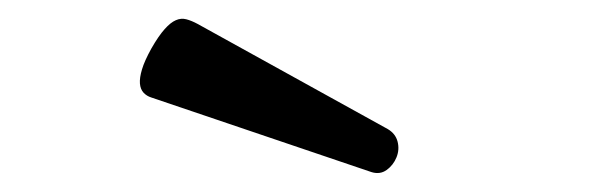

<svg xmlns="http://www.w3.org/2000/svg" viewBox="-20 -691 640 205"><path d="M394 -553.2Q402.3 -548.3 404.5 -539.8Q406.7 -531.2 403.3 -522.9Q399.9 -514.6 392.8 -509.5Q385.7 -504.4 376.5 -507.3L141.6 -586.9Q136.7 -588.4 133.3 -592Q129.9 -595.7 129.4 -601.8Q128.9 -607.9 131.6 -616.9Q134.3 -626 141.6 -639.2Q149.4 -652.8 155.8 -659.9Q162.1 -667 167.7 -669.4Q173.3 -671.9 179 -670.4Q184.6 -668.9 190.9 -665.5Z"/></svg>

Font: Courier Prime
Style: Regular
Weight: 400
Designer: Alan Dague-Greene
Foundry: Quote-Unquote Apps
Version: Version 1.203